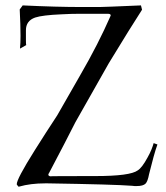

<svg xmlns="http://www.w3.org/2000/svg" viewBox="-20 -682 613 711"><path d="M48 9 42 1Q41 -18 109 -126Q129 -158 150 -190.5Q171 -223 192 -255L275 -400Q311 -462 339 -517Q367 -572 388 -620Q390 -624 390 -625Q390 -631 379 -631H345Q311 -631 277 -631Q243 -631 208 -629Q137 -626 110 -617Q76 -605 76 -570Q76 -546 76 -532.5Q76 -519 77 -515L54 -502Q55 -512 55.5 -524Q56 -536 56 -549Q56 -590 53 -647L64 -662Q190 -656 281 -656H349Q364 -656 502 -662L506 -646Q467 -586 383 -448L259 -229Q242 -196 218 -149Q194 -102 162 -42Q159 -38 159 -35Q159 -31 166 -29Q164 -30 333 -30Q462 -30 490 -51Q506 -61 526 -98Q535 -114 540.5 -127.5Q546 -141 549 -152L563 -147Q556 -128 548.5 -100.5Q541 -73 532 -37Q527 -10 519 -2Q510 7 486 7Q483 7 478.5 7Q474 7 469 6Q406 1 157 -3H147Q93 -3 51 9Z"/></svg>

Font: Gideon Roman
Style: Regular
Weight: 400
Designer: Robert E. Leuschke
Foundry: Robert E. Leuschke
Version: Version 2.010